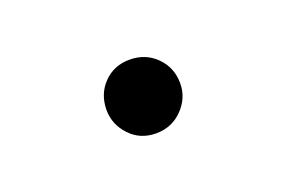

<svg xmlns="http://www.w3.org/2000/svg" viewBox="-34 -491 391 262"><g transform="rotate(-20 161.5 -359.5)"><path d="M161 -306Q138 -306 123 -322Q108 -338 108 -359Q108 -382 123 -397.5Q138 -413 161 -413Q184 -413 199.5 -397.5Q215 -382 215 -359Q215 -338 199.5 -322Q184 -306 161 -306Z"/></g></svg>

Font: Noto Serif SC ExtraLight ExtraLight
Style: Regular
Weight: 250
Version: Version 2.002-H1;hotconv 1.1.0;makeotfexe 2.6.0